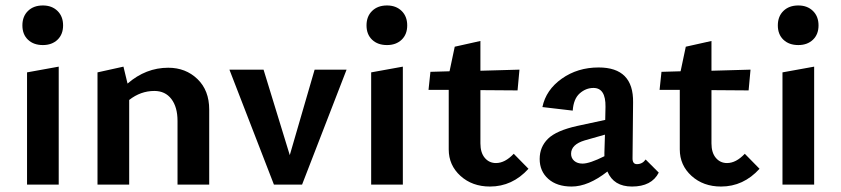

<svg xmlns="http://www.w3.org/2000/svg" viewBox="-20 -676 3080 703"><path d="M137 -511Q103 -511 82.5 -530.5Q62 -550 62 -583Q62 -616 82.5 -636Q103 -656 137 -656Q170 -656 190.5 -636Q211 -616 211 -583Q211 -550 190.5 -530.5Q170 -511 137 -511ZM79 0V-411L195 -432V0Z M596 -428Q660 -428 703 -386.5Q746 -345 746 -275V0H630V-233Q630 -284 607.5 -313.5Q585 -343 545 -343Q495 -343 453 -310V0H337V-411L432 -432L447 -370Q514 -428 596 -428Z M1132 -421H1249L1086 0H983L820 -421H945L1041 -108Z M1397 -511Q1363 -511 1342.5 -530.5Q1322 -550 1322 -583Q1322 -616 1342.5 -636Q1363 -656 1397 -656Q1430 -656 1450.5 -636Q1471 -616 1471 -583Q1471 -550 1450.5 -530.5Q1430 -511 1397 -511ZM1339 0V-411L1455 -432V0Z M1861 -113 1915 -58Q1856 7 1774 7Q1709 7 1666 -32Q1623 -71 1623 -129V-347H1549L1556 -413L1626 -415L1645 -505L1739 -526V-417L1882 -421L1875 -345L1739 -346V-151Q1739 -117 1755 -98Q1771 -79 1796 -79Q1829 -79 1861 -113Z M2344 -92 2392 -44Q2366 7 2294 7Q2227 7 2204 -48Q2134 7 2073 7Q2019 7 1987.5 -21Q1956 -49 1956 -94Q1956 -138 1986.5 -168Q2017 -198 2094 -215L2196 -237L2197 -285Q2198 -354 2153 -354Q2125 -354 2102.5 -334Q2080 -314 2077 -271L1966 -284Q1979 -347 2037 -388Q2095 -429 2172 -429Q2300 -429 2298 -301L2296 -96Q2296 -75 2312 -75Q2332 -75 2344 -92ZM2113 -77Q2139 -77 2193 -104V-117L2195 -183L2121 -162Q2071 -147 2071 -113Q2071 -97 2082.5 -87Q2094 -77 2113 -77Z M2707 -113 2761 -58Q2702 7 2620 7Q2555 7 2512 -32Q2469 -71 2469 -129V-347H2395L2402 -413L2472 -415L2491 -505L2585 -526V-417L2728 -421L2721 -345L2585 -346V-151Q2585 -117 2601 -98Q2617 -79 2642 -79Q2675 -79 2707 -113Z M2903 -511Q2869 -511 2848.5 -530.5Q2828 -550 2828 -583Q2828 -616 2848.5 -636Q2869 -656 2903 -656Q2936 -656 2956.5 -636Q2977 -616 2977 -583Q2977 -550 2956.5 -530.5Q2936 -511 2903 -511ZM2845 0V-411L2961 -432V0Z"/></svg>

Font: EauTest
Style: Bold
Weight: 700
Designer: Christian Thalmann (Catharsis Fonts)
Version: Version 0.001;PS 000.001;hotconv 1.0.88;makeotf.lib2.5.64775